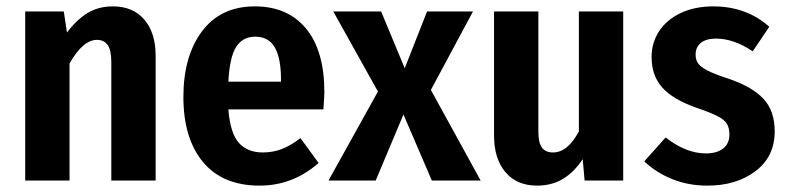

<svg xmlns="http://www.w3.org/2000/svg" viewBox="-20 -566 2467 602"><path d="M468 -391V0H329V-371Q329 -409 317.5 -425Q306 -441 284 -441Q240 -441 198 -367V0H59V-530H180L190 -464Q221 -505 255 -525.5Q289 -546 334 -546Q397 -546 432.5 -504.5Q468 -463 468 -391Z M994 -223H696Q702 -148 729 -118Q756 -88 804 -88Q835 -88 863 -98.5Q891 -109 922 -133L979 -55Q898 16 794 16Q678 16 616.5 -58Q555 -132 555 -262Q555 -390 613.5 -468Q672 -546 779 -546Q882 -546 939.5 -476.5Q997 -407 997 -277Q997 -268 994 -223ZM861 -317Q861 -384 841.5 -417.5Q822 -451 780 -451Q741 -451 720.5 -419Q700 -387 696 -310H861Z M1487 0H1334L1245 -207L1158 0H1010L1165 -279L1025 -530H1175L1249 -352L1319 -530H1463L1331 -284Z M1934 0H1813L1807 -67Q1780 -26 1745 -5Q1710 16 1664 16Q1600 16 1564.5 -26.5Q1529 -69 1529 -141V-530H1668V-153Q1668 -119 1679 -103.5Q1690 -88 1714 -88Q1760 -88 1795 -154V-530H1934Z M2392 -482 2340 -405Q2281 -445 2225 -445Q2194 -445 2177.5 -431.5Q2161 -418 2161 -395Q2161 -378 2169 -367Q2177 -356 2198 -345Q2219 -334 2262 -320Q2337 -295 2373 -257Q2409 -219 2409 -154Q2409 -75 2349 -29.5Q2289 16 2198 16Q2138 16 2087.5 -4.5Q2037 -25 2000 -60L2067 -135Q2131 -85 2193 -85Q2228 -85 2247.5 -100.5Q2267 -116 2267 -144Q2267 -165 2259 -178Q2251 -191 2229.5 -202Q2208 -213 2164 -228Q2090 -254 2056.5 -291.5Q2023 -329 2023 -387Q2023 -432 2046.5 -468Q2070 -504 2114 -525Q2158 -546 2217 -546Q2269 -546 2313.5 -529.5Q2358 -513 2392 -482Z"/></svg>

Font: Fira Sans Condensed SemiBold
Style: Regular
Weight: 600
Width: 3
Designer: bBox Type GmbH & Carrois Corporate GbR & Edenspiekermann AG
Foundry: bBox Type GmbH & Carrois Corporate GbR & Edenspiekermann AG
Version: Version 4.301